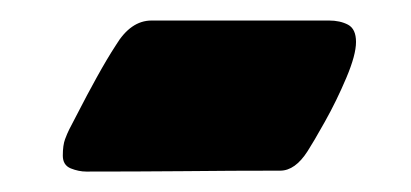

<svg xmlns="http://www.w3.org/2000/svg" viewBox="-20 -503 402 188"><path d="M64.5 -335Q57.1 -335 49.3 -338.1Q41.5 -341.3 41.5 -350.6Q41.5 -360.8 43.7 -366.7Q45.9 -372.6 47.9 -376.5Q49.3 -378.9 56.9 -393.8Q64.5 -408.7 74.7 -427.2Q85 -445.8 93.3 -458.5Q107.9 -482.9 128.4 -482.9H302.2Q313 -482.9 320.8 -478.8Q328.6 -474.6 328.6 -461.9Q328.6 -449.2 319.1 -426.8Q309.6 -404.3 298.1 -383.8Q286.6 -363.3 281.2 -355Q269 -335.9 254.4 -335.9Q207.5 -335.9 159.9 -335.4Q112.3 -335 64.5 -335Z"/></svg>

Font: David Libre
Style: Bold
Weight: 700
Designer: Ismar David, J. Victor Gaultney, Annie Olsen and Meir Sadan
Foundry: Monotype Imaging Inc. & SIL International
Version: Version 1.100; ttfautohint (v1.8.4.7-5d5b)